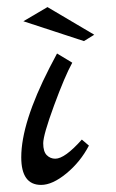

<svg xmlns="http://www.w3.org/2000/svg" viewBox="-20 -523 328 542"><path d="M217 -407 46 -463 114 -503 246 -425ZM211 -129 231 -112Q207 -66 167.5 -33.5Q128 -1 96 -1Q40 -1 40 -79Q40 -176 120 -332Q138 -366 141 -372L184 -346Q163 -308 132.5 -225Q102 -142 102 -118.5Q102 -95 112 -85Q122 -75 136 -75Q163 -75 211 -129Z"/></svg>

Font: Marck Script
Style: Regular
Weight: 400
Designer: Denis Masharov, Marck Fogel
Foundry: Denis Masharov
Version: Version 1.002